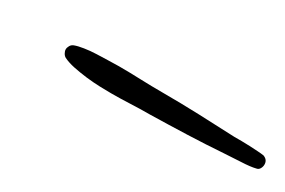

<svg xmlns="http://www.w3.org/2000/svg" viewBox="-4 -568 559 377"><g transform="rotate(30 275.5 -380.0)"><path d="M550.8 -382.8Q550.8 -377.9 548.3 -373.5Q545.9 -369.1 541 -368.2Q529.3 -365.2 507.8 -364.3Q486.3 -363.3 472.7 -362.3Q431.6 -359.4 390.1 -357.9Q348.6 -356.4 306.6 -355.5Q284.2 -355.5 262.7 -354.5Q241.2 -353.5 219.7 -353.5Q209 -353.5 193.8 -354Q178.7 -354.5 162.6 -356.4Q146.5 -358.4 132.3 -361.3Q118.2 -364.3 108.4 -369.1Q104.5 -371.1 102.1 -375.5Q99.6 -379.9 99.6 -383.8Q99.6 -387.7 102.1 -392.1Q104.5 -396.5 109.4 -398.4Q117.2 -401.4 129.9 -403.3Q142.6 -405.3 156.7 -405.8Q170.9 -406.2 184.6 -406.7Q198.2 -407.2 207 -407.2Q232.4 -407.2 256.8 -406.2Q281.2 -405.3 306.6 -405.3Q348.6 -405.3 389.6 -403.8Q430.7 -402.3 472.7 -400.4Q479.5 -400.4 488.8 -400.4Q498 -400.4 507.3 -399.9Q516.6 -399.4 525.4 -398.9Q534.2 -398.4 540 -397.5Q550.8 -393.6 550.8 -382.8Z"/></g></svg>

Font: Calligraffitti
Style: Regular
Weight: 400
Designer: Dathan Boardman
Foundry: Open Window
Version: Version 1.001